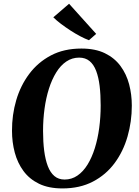

<svg xmlns="http://www.w3.org/2000/svg" viewBox="-20 -1018 756 1048"><path d="M321 10.5Q245.5 10.5 193 -15Q140.5 -40.5 108 -84.8Q75.5 -129 60.5 -185.5Q45.5 -242 45.5 -304Q45 -390.5 68.5 -470.8Q92 -551 139.5 -614.5Q187 -678 258 -715.5Q329 -753 424.5 -753Q500 -753 552.5 -727.5Q605 -702 637.5 -658Q670 -614 684.8 -558Q699.5 -502 699.5 -441.5Q699.5 -354.5 676.2 -273.2Q653 -192 605.8 -128Q558.5 -64 487.2 -26.8Q416 10.5 321 10.5ZM332.5 -38Q371 -38 402.5 -59.5Q434 -81 457.8 -119.5Q481.5 -158 497.5 -209Q513.5 -260 521.5 -319.5Q529.5 -379 529.5 -442.5Q529.5 -501 523.8 -548.8Q518 -596.5 504.8 -631.2Q491.5 -666 468.8 -684.8Q446 -703.5 412 -703.5Q373.5 -703.5 342 -682.2Q310.5 -661 286.8 -622.5Q263 -584 247 -533.5Q231 -483 223 -424.2Q215 -365.5 215 -303Q215 -244 221.2 -195.2Q227.5 -146.5 241 -111.2Q254.5 -76 277 -57Q299.5 -38 332.5 -38ZM465.5 -798.5Q445 -806 418.2 -820Q391.5 -834 364.2 -851.8Q337 -869.5 312.2 -888.2Q287.5 -907 271 -923.5L357 -997.5L505 -833Z"/></svg>

Font: Merriweather 60pt ExtraBold
Style: Italic
Weight: 800
Italic angle: -7.8°
Version: Version 2.101